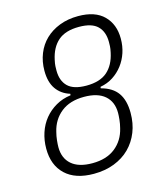

<svg xmlns="http://www.w3.org/2000/svg" viewBox="-109 -792 757 886"><g transform="rotate(-15 270.0 -349.0)"><path d="M230 12Q142 12 94.5 -33Q47 -78 47 -157Q47 -197 59 -233Q71 -269 93.5 -296.5Q116 -324 148 -342.5Q180 -361 219 -366L220 -373Q178 -386 155 -419Q132 -452 132 -506Q132 -550 147 -587.5Q162 -625 190 -652Q218 -679 258 -694.5Q298 -710 347 -710Q428 -710 469.5 -668.5Q511 -627 511 -559Q511 -523 500.5 -491.5Q490 -460 470.5 -434.5Q451 -409 424 -391.5Q397 -374 363 -368L362 -361Q416 -347 441 -311.5Q466 -276 466 -216Q466 -166 449.5 -124.5Q433 -83 402.5 -52.5Q372 -22 328 -5Q284 12 230 12ZM236 -37Q304 -37 346 -70.5Q388 -104 401 -160Q406 -179 408 -198.5Q410 -218 410 -231Q410 -284 376 -313.5Q342 -343 277 -343Q209 -343 167 -309.5Q125 -276 112 -220Q107 -201 105 -181.5Q103 -162 103 -149Q103 -96 137 -66.5Q171 -37 236 -37ZM302 -390Q367 -390 402 -420.5Q437 -451 449 -508Q453 -526 453.5 -537.5Q454 -549 454 -558Q454 -607 426.5 -634Q399 -661 338 -661Q273 -661 238 -630.5Q203 -600 191 -543Q187 -525 186.5 -513.5Q186 -502 186 -493Q186 -444 213.5 -417Q241 -390 302 -390Z"/></g></svg>

Font: IBM Plex Sans Condensed Light
Style: Italic
Weight: 300
Width: 3
Italic angle: -11°
Designer: Mike Abbink, Paul van der Laan, Pieter van Rosmalen
Foundry: Bold Monday
Version: Version 1.3